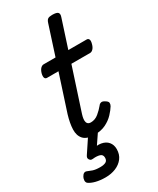

<svg xmlns="http://www.w3.org/2000/svg" viewBox="-271 -803 944 1145"><g transform="rotate(-30 201.0 -230.5)"><path d="M167 16Q113 16 90.5 -9Q68 -34 69.5 -76Q71 -118 87 -171L168 -420H89Q78 -420 74 -430Q70 -440 75 -460Q81 -480 91 -490Q101 -500 112 -500H194L258 -698Q264 -718 273.5 -724Q283 -730 303 -730Q334 -730 342.5 -720.5Q351 -711 344 -691L282 -500H408Q419 -500 423.5 -490.5Q428 -481 422 -460Q417 -441 407 -430.5Q397 -420 386 -420H257L162 -129Q151 -94 156.5 -76.5Q162 -59 183 -59Q213 -59 237 -79Q261 -99 278 -120Q284 -129 294.5 -132Q305 -135 320 -125Q337 -115 338 -105Q339 -95 333 -84Q321 -64 298.5 -40Q276 -16 243.5 0Q211 16 167 16ZM96 269Q59 269 29.5 261.5Q0 254 -17 241Q-25 233 -24 220.5Q-23 208 -18 199Q-11 186 -2.5 181.5Q6 177 16 181Q29 187 48 193.5Q67 200 98 200Q123 200 137 192.5Q151 185 151 165Q151 143 131.5 137.5Q112 132 85 135Q74 136 69.5 133Q65 130 61 124Q57 117 58.5 110.5Q60 104 65 97L138 -13H207L127 105L98 89Q142 75 173 80.5Q204 86 220.5 106Q237 126 237 155Q237 192 217.5 217.5Q198 243 166 256Q134 269 96 269Z"/></g></svg>

Font: Playwrite BE VLG
Style: Regular
Weight: 400
Designer: Veronika Burian, José Scaglione
Foundry: TypeTogether
Version: Version 1.002